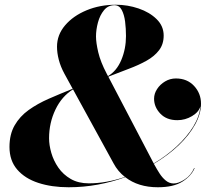

<svg xmlns="http://www.w3.org/2000/svg" viewBox="-20 -780 878 810"><path d="M801 -70.5Q787 -37.5 749.5 -13.8Q712 10 646 10Q563 10 508.5 -32.5Q453.5 -12.5 393 -1.2Q332.5 10 269.5 10Q198 10 141.5 -8.5Q85 -27 52.5 -64.8Q20 -102.5 20 -160Q20 -213.5 41.8 -251.2Q63.5 -289 100.8 -315.8Q138 -342.5 186 -363.5Q234 -384.5 286.5 -405.5L251.5 -469.5Q235.5 -499 228 -528Q220.5 -557 220.5 -583Q220.5 -633 254.5 -673Q288.5 -713 345 -736.5Q401.5 -760 469 -760Q518.5 -760 564.8 -744.2Q611 -728.5 640.8 -699.2Q670.5 -670 670.5 -630Q670.5 -593.5 651 -568Q631.5 -542.5 598.5 -524Q565.5 -505.5 523.5 -489.8Q481.5 -474 437 -456.5L628.5 -90.5Q682.5 -122.5 725.8 -162.8Q769 -203 795.5 -246.2Q822 -289.5 825.5 -331.5Q819 -307.5 790.2 -290.2Q761.5 -273 728 -273Q682.5 -273 656.2 -300.8Q630 -328.5 630 -363.5Q630 -385 642.8 -404.5Q655.5 -424 676.5 -436.5Q697.5 -449 722 -449Q769.5 -449 798.8 -417.5Q828 -386 828 -342.5Q828 -300 803.2 -255Q778.5 -210 733.8 -167.2Q689 -124.5 629 -89L632.5 -83Q641.5 -66.5 653 -48.5Q664.5 -30.5 679.5 -18.2Q694.5 -6 713 -6Q733.5 -6 759.8 -23.5Q786 -41 799 -71ZM430 -469.5 435.5 -459Q472 -480 491.8 -527Q511.5 -574 511.5 -628Q511.5 -659 507.8 -688.8Q504 -718.5 493.5 -738.2Q483 -758 463 -758Q436 -758 418.8 -737Q401.5 -716 393.2 -685.2Q385 -654.5 385 -626Q385 -600 394.5 -559.5Q404 -519 430 -469.5ZM187 -196.5Q187 -168 196.5 -135Q206 -102 226.2 -72.8Q246.5 -43.5 278.5 -25Q310.5 -6.5 355 -6.5Q392 -6.5 430.5 -13.5Q469 -20.5 507 -33.5Q477 -57 459 -91L288 -403Q240.5 -373.5 213.8 -317.5Q187 -261.5 187 -196.5Z"/></svg>

Font: Bodoni* 96
Style: Bold Italic
Weight: 700
Italic angle: -13°
Version: Version 2.2